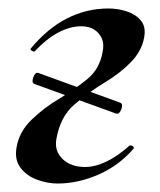

<svg xmlns="http://www.w3.org/2000/svg" viewBox="-20 -419 377 453"><path d="M254 -151 61 -221Q54 -224 58.5 -236.5Q63 -249 70 -247L263 -177Q269 -175 268 -168Q267 -161 263 -155Q259 -149 254 -151ZM116 14Q92 14 67.5 5Q43 -4 28.5 -23Q14 -42 19 -71Q25 -108 54.5 -136.5Q84 -165 118 -185Q156 -208 185.5 -232Q215 -256 222 -296Q226 -314 220.5 -327.5Q215 -341 202.5 -349Q190 -357 172 -357Q145 -357 117 -342Q89 -327 62 -298Q61 -296 55.5 -299Q50 -302 53 -305Q92 -352 138 -375.5Q184 -399 236 -399Q257 -399 278 -392.5Q299 -386 312 -371Q325 -356 320 -330Q314 -298 288.5 -272Q263 -246 228 -225Q187 -200 154.5 -171.5Q122 -143 113 -91Q108 -63 127.5 -44Q147 -25 181 -25Q204 -25 230.5 -37.5Q257 -50 285 -75Q288 -77 292.5 -74.5Q297 -72 295 -68Q259 -27 211 -6.5Q163 14 116 14Z"/></svg>

Font: Cormorant Garamond Light
Style: Italic
Weight: 300
Italic angle: -10°
Designer: Christian Thalmann (Catharsis Fonts)
Foundry: Catharsis Fonts
Version: Version 4.001